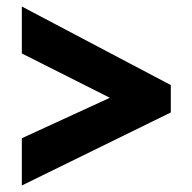

<svg xmlns="http://www.w3.org/2000/svg" viewBox="-20 -628 590 589"><path d="M47 -204V-59L504 -283V-367L47 -608V-464L317 -328Z"/></svg>

Font: Noto Sans Devanagari SemiCondensed Black
Style: Regular
Weight: 900
Width: 4
Designer: Jelle Bosma - Monotype Design Team
Foundry: Monotype Imaging Inc.
Version: Version 2.004